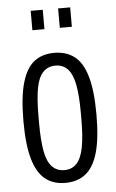

<svg xmlns="http://www.w3.org/2000/svg" viewBox="-53 -760 488 809"><g transform="rotate(-5 191.0 -355.5)"><path d="M191 12Q140 12 106 -15Q72 -42 54.5 -102Q37 -162 37 -263Q37 -364 54.5 -424.5Q72 -485 106 -511.5Q140 -538 191 -538Q242 -538 276.5 -511.5Q311 -485 328.5 -424.5Q346 -364 346 -263Q346 -162 328.5 -102Q311 -42 276.5 -15Q242 12 191 12ZM191 -42Q223 -42 243 -63Q263 -84 272 -129.5Q281 -175 281 -249V-277Q281 -352 272 -397Q263 -442 243 -463Q223 -484 191 -484Q160 -484 139.5 -463Q119 -442 110.5 -397Q102 -352 102 -277V-249Q102 -175 110.5 -129.5Q119 -84 139.5 -63Q160 -42 191 -42ZM108 -641V-723H159V-641ZM224 -641V-723H275V-641Z"/></g></svg>

Font: Archivo ExtraCondensed Light
Style: Regular
Weight: 300
Width: 2
Designer: Hector Gatti
Foundry: Omnibus-Type
Version: Version 2.001